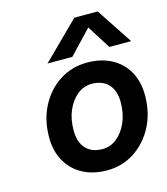

<svg xmlns="http://www.w3.org/2000/svg" viewBox="-112 -827 806 927"><g transform="rotate(-15 291.0 -363.5)"><path d="M346 -740H463L582 -560H473L399 -677L288 -560H164ZM79 -213Q79 -300 114.5 -368Q150 -436 211 -475.5Q272 -515 349 -515Q418 -515 470 -487.5Q522 -460 550.5 -409.5Q579 -359 579 -291Q579 -204 543.5 -135.5Q508 -67 447 -27Q386 13 310 13Q240 13 188 -15Q136 -43 107.5 -94Q79 -145 79 -213ZM457 -289Q457 -346 427.5 -378Q398 -410 344 -410Q305 -410 273 -385Q241 -360 221.5 -316Q202 -272 202 -215Q202 -156 231.5 -124Q261 -92 315 -92Q354 -92 386 -117.5Q418 -143 437.5 -187.5Q457 -232 457 -289Z"/></g></svg>

Font: Overused Grotesk SemiBold
Style: Italic
Weight: 600
Italic angle: -10°
Version: Version 0.003